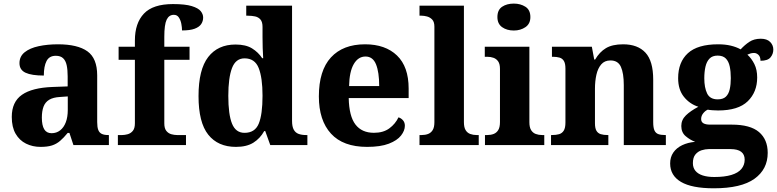

<svg xmlns="http://www.w3.org/2000/svg" viewBox="-20 -791 4239 1047"><path d="M201 10Q157.6 10 121.8 -7.8Q86 -25.6 65.1 -61.7Q44.2 -97.8 44.2 -153.4Q44.2 -235.2 99.6 -274Q155 -312.8 267.6 -316.8L349 -319.8V-374.2Q349 -410.8 343.5 -435.7Q338 -460.6 323.9 -473.7Q309.8 -486.8 284.2 -486.8Q248.6 -486.8 233.8 -458.2Q219 -429.6 219 -379Q152.4 -379 119.3 -394.4Q86.2 -409.8 86.2 -446.6Q86.2 -483.4 114.5 -506.1Q142.8 -528.8 190.7 -539.1Q238.6 -549.4 296 -549.4Q403 -549.4 456.5 -511.3Q510 -473.2 510 -379.8V-125.4Q510 -98 515.7 -82.8Q521.4 -67.6 534.6 -61.1Q547.8 -54.6 570.2 -54.6H573.8V0H380.4L358.6 -66H349Q327.4 -39.6 307.7 -22.7Q288 -5.8 263.5 2.1Q239 10 201 10ZM261.2 -64.6Q288 -64.6 308 -80.2Q328 -95.8 338.8 -124.2Q349.6 -152.6 349.6 -191V-265.2L307.4 -262.2Q270.2 -260.2 248.4 -247.1Q226.6 -234 217.4 -209.6Q208.2 -185.2 208.2 -149.6Q208.2 -107.6 221.1 -86.1Q234 -64.6 261.2 -64.6Z M622.8 0V-54.6H646.2Q660 -54.6 676.2 -59Q692.4 -63.4 704 -77Q715.6 -90.6 715.6 -118.6V-465H626.8V-536H715.6V-570.6Q715.6 -664.6 764.8 -716.7Q814 -768.8 923.4 -768.8Q989.8 -768.8 1025.6 -757.8Q1061.4 -746.8 1074.6 -730.2Q1087.8 -713.6 1087.8 -695.4Q1087.8 -675.8 1077.2 -659.8Q1066.6 -643.8 1041.6 -634.4Q1016.6 -625 972.6 -625Q972.6 -641 968.9 -660.7Q965.2 -680.4 955.6 -695.3Q946 -710.2 928 -710.2Q901.4 -710.2 888.7 -683.5Q876 -656.8 876 -590.4V-536H1013.6V-465H876V-118.6Q876 -90.6 887.2 -77Q898.4 -63.4 914.6 -59Q930.8 -54.6 945.4 -54.6H994.2V0Z M1266.6 10Q1168.8 10 1115.7 -56.5Q1062.6 -123 1062.6 -267Q1062.6 -412 1115.4 -480.1Q1168.2 -548.2 1264.4 -548.2Q1320.2 -548.2 1354.3 -527.2Q1388.4 -506.2 1409.8 -473.6H1415.2Q1413.4 -497.4 1412.5 -528.8Q1411.6 -560.2 1411.6 -587.2V-644.2Q1411.6 -671.4 1400.4 -684.5Q1389.2 -697.6 1371 -701.5Q1352.8 -705.4 1330.8 -705.4H1322.8V-760H1572.6V-131.4Q1572.6 -100.8 1581.8 -84Q1591 -67.2 1608.2 -60.9Q1625.4 -54.6 1648.6 -54.6H1656.2V0H1453.8L1426.4 -76.2H1420.8Q1398.4 -36 1361.8 -13Q1325.2 10 1266.6 10ZM1313.4 -66.6Q1370.2 -66.6 1390.9 -116.5Q1411.6 -166.4 1411.6 -269.2Q1411.6 -367 1390.7 -419.9Q1369.8 -472.8 1313.6 -472.8Q1265.4 -472.8 1245.2 -419.9Q1225 -367 1225 -268.2Q1225 -167 1245.2 -116.8Q1265.4 -66.6 1313.4 -66.6Z M1981.8 10Q1851 10 1784.9 -62.3Q1718.8 -134.6 1718.8 -265.2Q1718.8 -406.2 1784.6 -477.8Q1850.4 -549.4 1970.6 -549.4Q2081.4 -549.4 2144.9 -488.3Q2208.4 -427.2 2208.4 -308.2V-256.4H1881.6Q1883.6 -157.2 1918.3 -112Q1953 -66.8 2019 -66.8Q2070.4 -66.8 2103.3 -91.2Q2136.2 -115.6 2153 -151.2Q2167.6 -146.6 2177.7 -134.8Q2187.8 -123 2187.8 -105.4Q2187.8 -78.6 2166.8 -51.8Q2145.8 -25 2100.5 -7.5Q2055.2 10 1981.8 10ZM2047.8 -321.8Q2047.8 -397.4 2030.5 -440.1Q2013.2 -482.8 1973.2 -482.8Q1933.2 -482.8 1909.2 -441.6Q1885.2 -400.4 1883.6 -321.8Z M2267.6 0V-54.6H2279.4Q2298.8 -54.6 2314.4 -60.5Q2330 -66.4 2339.4 -81.5Q2348.8 -96.6 2348.8 -124.6V-645.4Q2348.8 -672 2336.7 -684.5Q2324.6 -697 2308.4 -701.2Q2292.2 -705.4 2279.4 -705.4H2267.6V-760H2509.8V-124.6Q2509.8 -96.6 2519 -81.5Q2528.2 -66.4 2544.1 -60.5Q2560 -54.6 2579.2 -54.6H2590.6V0Z M2624.6 0V-54.6H2637Q2656.4 -54.6 2672 -60.6Q2687.6 -66.6 2697 -81.8Q2706.4 -97 2706.4 -125.4V-415.4Q2706.4 -442 2696.7 -456Q2687 -470 2671.4 -475.7Q2655.8 -481.4 2637 -481.4H2623.6V-536H2866.8V-124.6Q2866.8 -96.6 2876.2 -81.5Q2885.6 -66.4 2901.5 -60.5Q2917.4 -54.6 2936.2 -54.6H2948V0ZM2782 -624.6Q2743.8 -624.6 2718.1 -642.9Q2692.4 -661.2 2692.4 -698Q2692.4 -737 2718.1 -754.2Q2743.8 -771.4 2782 -771.4Q2818.2 -771.4 2845.2 -754.2Q2872.2 -737 2872.2 -698Q2872.2 -661.2 2845.2 -642.9Q2818.2 -624.6 2782 -624.6Z M2984.8 0V-54.6H2989.6Q3012.6 -54.6 3028.8 -59.3Q3045 -64 3054.2 -78.7Q3063.4 -93.4 3063.4 -123.2V-416.8Q3063.4 -444.6 3055 -458.5Q3046.6 -472.4 3031.2 -476.9Q3015.8 -481.4 2993.8 -481.4H2989.8V-536H3207.4L3220.4 -466.4H3225.4Q3249.2 -507.4 3284.2 -528.4Q3319.2 -549.4 3378 -549.4Q3457.6 -549.4 3499.8 -503.8Q3542 -458.2 3542 -356.8V-125.4Q3542 -94.6 3548.9 -79.6Q3555.8 -64.6 3570.2 -59.6Q3584.6 -54.6 3606.6 -54.6H3611V0H3381.6V-326.6Q3381.6 -391 3366 -426.2Q3350.4 -461.4 3308.8 -461.4Q3277 -461.4 3258.5 -439.8Q3240 -418.2 3232.2 -383.2Q3224.4 -348.2 3224.4 -307.4V-119.4Q3224.4 -91.6 3232.5 -77.9Q3240.6 -64.2 3256 -59.4Q3271.4 -54.6 3293.4 -54.6H3297.4V0Z M3872.2 235.8Q3752.8 235.8 3693.6 201Q3634.4 166.2 3634.4 100.2Q3634.4 65.8 3651.7 40.7Q3669 15.6 3699.8 0.8Q3730.6 -14 3770.8 -17.6Q3743.4 -27.8 3719.3 -48.2Q3695.2 -68.6 3695.2 -104Q3695.2 -137.4 3720.1 -161.7Q3745 -186 3788.2 -208.8Q3740.6 -224 3709.3 -263.2Q3678 -302.4 3678 -364.4Q3678 -452.2 3731.1 -500.8Q3784.2 -549.4 3896 -549.4Q3934.4 -549.4 3965 -542.1Q3995.6 -534.8 4018.8 -521.8Q4041 -546 4066.4 -562.9Q4091.8 -579.8 4128.6 -579.8Q4162.4 -579.8 4179.7 -562.3Q4197 -544.8 4197 -520.8Q4197 -496.4 4181.6 -478Q4166.2 -459.6 4127 -459.6Q4127 -481.4 4116 -491.8Q4105 -502.2 4091.8 -502.2Q4080.4 -502.2 4071.6 -499.2Q4062.8 -496.2 4055.6 -493Q4078.4 -472.2 4093.7 -441.6Q4109 -411 4109 -368.2Q4109 -289 4057.5 -238.8Q4006 -188.6 3896 -188.6Q3885.2 -188.6 3866.6 -189.8Q3848 -191 3839.6 -193Q3826.4 -187.6 3814.9 -173.5Q3803.4 -159.4 3803.4 -142Q3803.4 -125.8 3816 -118.6Q3828.6 -111.4 3852.4 -111.4H3970.4Q4071.4 -111.4 4118.9 -70.9Q4166.4 -30.4 4166.4 42.6Q4166.4 132 4094.2 183.9Q4022 235.8 3872.2 235.8ZM3874.8 174.2Q3931.4 174.2 3968.3 163Q4005.2 151.8 4023 130.3Q4040.8 108.8 4040.8 79.6Q4040.8 51.4 4021.7 36.7Q4002.6 22 3963.4 22H3844.8Q3826 22 3805.9 28.4Q3785.8 34.8 3772.1 51.4Q3758.4 68 3758.4 98.8Q3758.4 123.6 3772.2 140.5Q3786 157.4 3812.3 165.8Q3838.6 174.2 3874.8 174.2ZM3893.6 -249.2Q3922.8 -249.2 3938.1 -263.6Q3953.4 -278 3959.3 -304.3Q3965.2 -330.6 3965.2 -365Q3965.2 -400.8 3959.3 -428.6Q3953.4 -456.4 3937.9 -472.1Q3922.4 -487.8 3893.2 -487.8Q3865 -487.8 3849.2 -471.6Q3833.4 -455.4 3827 -427.4Q3820.6 -399.4 3820.6 -364Q3820.6 -313.2 3836.1 -281.2Q3851.6 -249.2 3893.6 -249.2Z"/></svg>

Font: Noto Serif Hentaigana ExtraLight
Style: Regular
Weight: 200
Designer: Kazuhiro Yamada
Foundry: nipponia
Version: Version 1.000